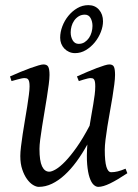

<svg xmlns="http://www.w3.org/2000/svg" viewBox="-20 -708 539 748"><path d="M476.1 -33.2Q436.5 -6.8 408.9 6.6Q381.3 20 362.8 20Q353.5 20 344.5 11.5Q335.4 2.9 328.9 -16.6Q322.3 -36.1 319.6 -67.6Q316.9 -99.1 320.3 -145Q300.3 -108.9 278.1 -78.6Q255.9 -48.3 231.9 -26.4Q208 -4.4 182.6 7.8Q157.2 20 130.9 20Q121.1 20 108.6 12.5Q96.2 4.9 85.2 -10.3Q74.2 -25.4 66.7 -47.9Q59.1 -70.3 59.1 -100.1Q59.1 -114.7 61.8 -137.2Q64.5 -159.7 68.4 -185.5Q72.3 -211.4 77.1 -239.3Q82 -267.1 85.9 -292.5Q89.8 -317.9 92.5 -338.4Q95.2 -358.9 95.2 -371.1Q95.2 -382.3 93.8 -388.9Q92.3 -395.5 89.6 -398.7Q86.9 -401.9 83.3 -402.8Q79.6 -403.8 75.2 -403.8Q70.8 -403.8 62.5 -402.1Q54.2 -400.4 45.9 -397.9Q36.1 -395.5 24.9 -392.1L19 -410.2Q39.6 -419.4 60.3 -428Q81.1 -436.5 98.6 -442.9Q116.2 -449.2 129.6 -453.1Q143.1 -457 148.9 -457Q163.1 -457 168 -447.8Q172.9 -438.5 172.9 -416Q172.9 -401.9 169.9 -378.9Q167 -356 162.6 -328.6Q158.2 -301.3 153.3 -272Q148.4 -242.7 144 -215.3Q139.6 -188 136.7 -165Q133.8 -142.1 133.8 -127.9Q133.8 -81.1 143.8 -60.1Q153.8 -39.1 171.9 -39.1Q181.6 -39.1 197.8 -48.6Q213.9 -58.1 234.4 -79.3Q254.9 -100.6 279.1 -134.8Q303.2 -168.9 329.1 -218.3Q332.5 -239.3 336.2 -260.5Q339.8 -281.7 343.3 -301.5Q346.7 -321.3 348.9 -339.1Q351.1 -356.9 351.1 -371.1Q351.1 -382.3 349.9 -388.9Q348.6 -395.5 346.2 -398.7Q343.8 -401.9 340.6 -402.8Q337.4 -403.8 333 -403.8Q328.6 -403.8 321 -402.1Q313.5 -400.4 305.7 -397.9Q296.9 -395.5 287.1 -392.1L279.8 -410.2Q300.3 -419.4 320.3 -428Q340.3 -436.5 357.2 -442.9Q374 -449.2 386.7 -453.1Q399.4 -457 405.8 -457Q419.4 -457 423.8 -447.8Q428.2 -438.5 428.2 -416Q428.2 -401.9 425.3 -379.2Q422.4 -356.4 418 -329.3Q413.6 -302.2 408.2 -272.7Q402.8 -243.2 398.4 -215.6Q394 -188 391.1 -164.1Q388.2 -140.1 388.2 -124Q388.2 -79.6 394.5 -58.3Q400.9 -37.1 413.1 -37.1Q425.8 -37.1 438.7 -40.3Q451.7 -43.5 469.2 -50.8ZM340.3 -606.9Q340.3 -624 333 -637.5Q325.7 -650.9 310.5 -650.9Q296.9 -650.9 286.6 -644.5Q276.4 -638.2 269.3 -628.2Q262.2 -618.2 258.8 -606Q255.4 -593.8 255.4 -582Q255.4 -564 263.4 -550.5Q271.5 -537.1 286.6 -537.1Q299.8 -537.1 309.8 -543.7Q319.8 -550.3 326.7 -560.3Q333.5 -570.3 336.9 -582.8Q340.3 -595.2 340.3 -606.9ZM381.3 -625Q381.3 -605 372.8 -583.3Q364.3 -561.5 349.4 -543.2Q334.5 -524.9 314.7 -512.9Q294.9 -501 272.5 -501Q259.8 -501 249 -505.9Q238.3 -510.7 230.5 -519Q222.7 -527.3 218.5 -538.1Q214.4 -548.8 214.4 -561Q214.4 -583 222.9 -605.5Q231.4 -627.9 246.3 -646.2Q261.2 -664.6 281.2 -676.3Q301.3 -688 324.2 -688Q350.1 -688 365.7 -670.2Q381.3 -652.3 381.3 -625Z"/></svg>

Font: Gentium Plus Afr
Style: Italic
Weight: 400
Italic angle: -8°
Designer: J. Victor Gaultney, Annie Olsen, Iska Routamaa, Becca Hirsbrunner
Foundry: SIL International
Version: Version 5.000